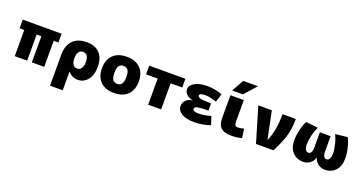

<svg xmlns="http://www.w3.org/2000/svg" viewBox="-44 -1621 5091 2693"><g transform="rotate(20 2501.5 -275.0)"><path d="M553 -390V0H368V-390H298V0H113V-390H43V-520H623V-390Z M719 -240Q719 -381 791.5 -455.5Q864 -530 999 -530Q1123 -530 1191 -459Q1259 -388 1259 -260Q1259 -134 1201.5 -62Q1144 10 1054 10Q966 10 911 -60H909V220H719ZM1079 -260Q1079 -322 1056.5 -353.5Q1034 -385 994 -385Q955 -385 932 -353.5Q909 -322 909 -265V-255Q909 -197 932 -166Q955 -135 994 -135Q1031 -135 1055 -167.5Q1079 -200 1079 -260Z M1392 -458Q1464 -530 1595 -530Q1726 -530 1798 -458Q1870 -386 1870 -260Q1870 -134 1798 -62Q1726 10 1595 10Q1464 10 1392 -62Q1320 -134 1320 -260Q1320 -386 1392 -458ZM1528 -157Q1550 -126 1595 -126Q1640 -126 1662 -157Q1684 -188 1684 -260Q1684 -332 1662 -363Q1640 -394 1595 -394Q1550 -394 1528 -363Q1506 -332 1506 -260Q1506 -188 1528 -157Z M2298 -390V0H2104V-390H1931V-520H2471V-390Z M2667 -271Q2542 -304 2542 -395Q2542 -450 2611 -490Q2680 -530 2797 -530Q2908 -530 3022 -490L2982 -365Q2883 -400 2817 -400Q2727 -400 2727 -365Q2727 -342 2762.5 -331Q2798 -320 2892 -320H2927V-210H2892Q2825 -210 2786.5 -204.5Q2748 -199 2735 -189.5Q2722 -180 2722 -165Q2722 -125 2807 -125Q2894 -125 2992 -155L3032 -30Q2909 10 2797 10Q2672 10 2604.5 -31.5Q2537 -73 2537 -140Q2537 -189 2573.5 -226.5Q2610 -264 2667 -269Z M3343 -520V-210Q3343 -162 3353.5 -146Q3364 -130 3393 -130Q3437 -130 3483 -145L3503 -10Q3429 10 3343 10Q3240 10 3191.5 -35.5Q3143 -81 3143 -180V-520ZM3303 -590H3143L3243 -770H3463Z M3847 -110Q3921 -271 3921 -520H4119Q4119 -380 4089.5 -274Q4060 -168 3974 0H3714L3559 -520H3761L3845 -110Z M4581 -110H4579Q4564 -57 4519.5 -23.5Q4475 10 4420 10Q4321 10 4260.5 -55Q4200 -120 4200 -235Q4200 -308 4219.5 -390Q4239 -472 4270 -530L4450 -510Q4421 -450 4403 -375.5Q4385 -301 4385 -240Q4385 -187 4401.5 -161Q4418 -135 4445 -135Q4469 -135 4484.5 -159.5Q4500 -184 4500 -230V-460H4660V-230Q4660 -184 4675.5 -159.5Q4691 -135 4715 -135Q4742 -135 4758.5 -161Q4775 -187 4775 -240Q4775 -301 4757 -375.5Q4739 -450 4710 -510L4890 -530Q4921 -472 4940.5 -390Q4960 -308 4960 -235Q4960 -120 4899.5 -55Q4839 10 4740 10Q4685 10 4640.5 -23.5Q4596 -57 4581 -110Z"/></g></svg>

Font: M PLUS 1p Black
Style: Regular
Weight: 900
Version: Version 1.061